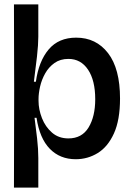

<svg xmlns="http://www.w3.org/2000/svg" viewBox="-20 -705 592 867"><path d="M43 142 44 -301 43 -685H153V-539Q153 -504 147 -450Q141 -396 133 -336H142Q155 -429 200 -482Q245 -535 324 -535Q414 -535 468 -465Q522 -395 522 -260Q522 -163 494.5 -102.5Q467 -42 421.5 -14Q376 14 322 14Q251 14 205 -33Q159 -80 145 -173H136Q142 -128 147.5 -80Q153 -32 153 9V142ZM289 -80Q350 -80 380 -129.5Q410 -179 410 -257Q410 -342 377.5 -390.5Q345 -439 289 -439Q252 -439 226 -420.5Q200 -402 184 -373.5Q168 -345 161 -314Q154 -283 154 -258V-250Q154 -211 169.5 -171.5Q185 -132 215 -106Q245 -80 289 -80Z"/></svg>

Font: Bricolage Grotesque 48pt Medium
Style: Regular
Weight: 500
Designer: Mathieu Triay
Foundry: Atelier Triay
Version: Version 1.000; ttfautohint (v1.8.4.7-5d5b);gftools[0.9.32]